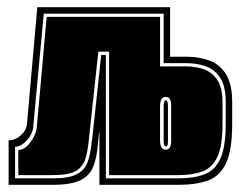

<svg xmlns="http://www.w3.org/2000/svg" viewBox="-20 -515 676 535"><path d="M4 0V-124Q22 -124 37.5 -137.5Q53 -151 55 -168L84 -495H454V-357H499Q534 -357 563 -346.5Q592 -336 609.5 -308.5Q627 -281 627 -230V-170Q627 -97 610 -60.5Q593 -24 559.5 -12Q526 0 476 0H257V-150Q256 -145 255.5 -140.5Q255 -136 255 -131Q254 -127 253.5 -123Q253 -119 253 -115Q250 -79 241 -53.5Q232 -28 206.5 -14Q181 0 126 0ZM22 -18H126Q172 -18 194 -29.5Q216 -41 224 -63Q232 -85 235 -115Q235 -117 235.5 -120Q236 -123 237 -128L262 -362H275V-18H476Q521 -18 550.5 -29.5Q580 -41 594.5 -74Q609 -107 609 -170V-230Q609 -274 594 -297.5Q579 -321 554 -330Q529 -339 499 -339H436V-477H102L73 -167Q73 -145 56 -125.5Q39 -106 22 -106ZM31 -27V-97Q49 -97 65.5 -119.5Q82 -142 83 -166L110 -468H426V-330H499Q526 -330 549 -321.5Q572 -313 586 -291.5Q600 -270 600 -230V-170Q600 -109 586 -78.5Q572 -48 544.5 -37.5Q517 -27 476 -27H284V-371H254L228 -130Q225 -97 218.5 -74Q212 -51 192 -39Q172 -27 126 -27ZM442 -98Q449 -98 453 -104Q457 -108 457 -125V-219Q457 -234 453 -239.5Q449 -245 442 -245Q435 -245 430.5 -239.5Q426 -234 426 -219V-125Q426 -109 430.5 -103.5Q435 -98 442 -98ZM442 -107Q439 -107 438 -111Q436 -115 436 -125V-219Q436 -236 442 -236Q448 -236 448 -219V-125Q448 -113 447 -111Q446 -107 442 -107Z"/></svg>

Font: Alumni Sans Collegiate One SC
Style: Regular
Weight: 400
Designer: Robert E. Leuschke
Foundry: Robert E. Leuschke
Version: Version 1.100